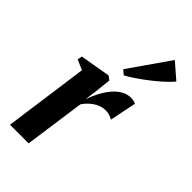

<svg xmlns="http://www.w3.org/2000/svg" viewBox="-252 -905 981 981"><g transform="rotate(45 238.5 -415.0)"><path d="M32 0 95 -457 40.5 -480.5 45 -506 210 -534.5 231 -519 221.5 -430.5 212.5 -365Q223 -395 238.2 -425Q253.5 -455 273.8 -480Q294 -505 318.8 -520Q343.5 -535 371.5 -535Q385.5 -535 394.5 -532.2Q403.5 -529.5 407.5 -527L378 -382.5Q374.5 -386.5 359 -392.2Q343.5 -398 324 -398Q306.5 -398 290.2 -392Q274 -386 259.5 -376Q245 -366 233 -353.5Q221 -341 212.5 -328L166.5 0ZM240.5 -610 393.5 -829.5 477 -757Q465.5 -743 446.5 -724.8Q427.5 -706.5 404 -687Q380.5 -667.5 355.5 -649Q330.5 -630.5 307 -615Q283.5 -599.5 264.5 -589.5Z"/></g></svg>

Font: Merriweather 96pt
Style: Bold Italic
Weight: 700
Italic angle: -7.8°
Version: Version 2.101